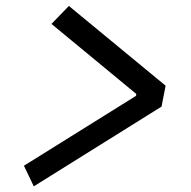

<svg xmlns="http://www.w3.org/2000/svg" viewBox="-20 -660 660 662"><path d="M96.5 -17.5 537 -292.5 551 -364.5 217.5 -639.5 157.5 -577.5 450 -336 449 -329.5 62.5 -88.5Z"/></svg>

Font: Monaspace Argon
Style: Italic
Weight: 400
Italic angle: -11°
Designer: Riley Cran & the Lettermatic Team
Foundry: Lettermatic
Version: Version 1.101 (Monaspace Argon)